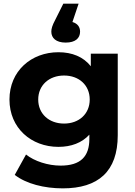

<svg xmlns="http://www.w3.org/2000/svg" viewBox="-20 -833 740 1055"><path d="M341 -599C394 -599 420 -623 420 -659C420 -685 406 -704 378 -712L412 -813H328L283 -723C267 -693 262 -675 262 -659C262 -624 288 -599 341 -599ZM479 -538V-469C438 -521 376 -546 301 -546C152 -546 32 -443 32 -286C32 -129 152 -26 301 -26C371 -26 430 -48 471 -93V-70C471 27 423 77 313 77C244 77 169 53 123 16L61 128C124 177 223 202 325 202C519 202 627 110 627 -90V-538ZM332 -154C250 -154 190 -207 190 -286C190 -365 250 -418 332 -418C414 -418 473 -365 473 -286C473 -207 414 -154 332 -154Z"/></svg>

Font: AWKNG-Font
Style: Bold
Weight: 700
Designer: Awakening Church
Foundry: Awakening Church
Version: Version 1.700;PS 001.700;hotconv 1.0.88;makeotf.lib2.5.64775